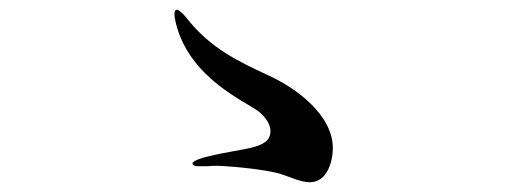

<svg xmlns="http://www.w3.org/2000/svg" viewBox="-20 -553 1040 394"><path d="M556 -196C575 -190 597 -179 616 -179C651 -179 663 -221 663 -249C663 -319 584 -375 527 -400C472 -426 412 -453 363 -516C355 -526 347 -533 343 -533C340 -533 338 -531 338 -524C338 -519 339 -513 341 -505C369 -392 484 -345 511 -324C526 -312 535 -297 535 -284C535 -246 479 -250 407 -232C392 -229 375 -222 375 -218C375 -215 377 -212 386 -212H407C419 -213 428 -213 441 -212C492 -209 541 -201 556 -196Z"/></svg>

Font: Shippori Mincho OTF
Style: Bold
Weight: 800
Designer: FONTDASU
Foundry: FONTDASU / Google Inc. / but / Adobe
Version: Version 3.300;hotconv 1.0.109;makeotfexe 2.5.65596